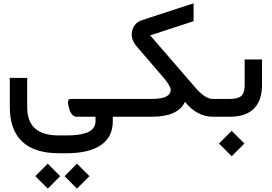

<svg xmlns="http://www.w3.org/2000/svg" viewBox="-20 -704 1641 1158"><path d="M369.6 358.4 444.3 433.6 519.5 358.4 444.3 283.2ZM192.9 358.4 268.1 433.6 342.8 358.4 268.1 283.2ZM676.8 0C685.1 0 689 -17.1 689 -51.8V-57.1C689 -90.8 685.1 -107.4 676.8 -107.4H408.7C404.3 -107.4 400.9 -106.9 398.4 -106C395.5 -104.5 393.6 -102.5 392.6 -99.6C391.1 -96.7 390.6 -94.2 390.1 -91.8C389.6 -89.4 389.6 -85 390.6 -79.6C391.6 -73.7 392.6 -69.3 393.1 -65.9C393.6 -62.5 395 -57.6 397 -50.3C400.9 -34.7 406.7 -22.5 414.6 -13.7C421.9 -4.4 431.2 0 442.4 0H556.2V25.4C556.2 42.5 551.8 57.1 542.5 68.8C533.2 81.1 520 89.8 502.9 96.2C485.8 102.5 467.8 106.4 448.7 108.9C429.2 111.3 407.2 112.8 382.3 112.8H335.4C270.5 112.8 222.2 98.6 190.9 70.3C159.7 42.5 144 -0.5 144 -58.6V-224.1V-233.9H134.3L48.8 -234.4H39.1V-224.6V-58.1C39.1 33.7 64 103 113.8 149.9C163.6 196.8 237.3 220.2 335.4 220.2H382.3C472.2 220.2 541 203.6 588.9 170.9C636.2 138.2 660.2 90.8 660.2 28.8V0ZM737.3 -107.4H664.6C660.2 -107.4 657.7 -90.8 657.7 -57.1V-51.8C657.7 -17.1 660.2 0 664.6 0H737.3C741.7 0 744.1 -17.1 744.1 -51.8V-57.1C744.1 -90.8 741.7 -107.4 737.3 -107.4Z M1272.5 0C1280.8 0 1284.7 -17.1 1284.7 -51.8V-57.1C1284.7 -90.8 1280.8 -107.4 1272.5 -107.4H1260.7C1231.9 -107.4 1196.8 -131.3 1154.8 -179.7L885.7 -490.7L1147.5 -576.2V-583.5V-670.9V-684.1L839.4 -583.5C818.8 -577.1 803.2 -566.4 792 -551.8C780.8 -536.6 774.9 -518.6 774.4 -497.1C774.4 -471.7 784.2 -447.3 804.2 -424.3L957.5 -246.1C974.6 -226.6 987.8 -209.5 996.6 -195.3C1005.4 -180.7 1009.8 -169.9 1009.8 -163.1C1009.8 -126 972.2 -107.4 897.5 -107.4H727.5C719.2 -107.4 715.3 -90.8 715.3 -57.1V-51.8C715.3 -17.1 719.2 0 727.5 0H896.5C1001 0 1067.4 -29.8 1095.7 -89.8C1144 -29.8 1200.2 0 1265.1 0Z M1267.6 -107.4C1259.3 -107.4 1255.4 -90.8 1255.4 -57.1V-51.8C1255.4 -17.1 1259.3 0 1267.6 0H1366.2C1430.2 0 1478.5 -16.1 1511.2 -48.8C1543.9 -81.1 1560.1 -128.4 1560.1 -191.4V-335.4V-345.2H1550.3H1465.3H1455.6V-335.4V-191.9C1455.6 -159.2 1448.7 -137.2 1435.5 -125.5C1421.9 -113.3 1398.9 -107.4 1366.7 -107.4ZM1300.8 161.6 1377.4 238.3 1454.1 161.6 1377.4 85Z"/></svg>

Font: Shabnam FD Medium
Style: Regular
Weight: 500
Foundry: DejaVu fonts team - Redesigned by Saber Rastikerdar - Based on Vazir font
Version: Version 5.00;October 20, 2019;FontCreator 12.0.0.2547 64-bit